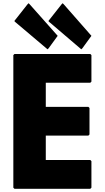

<svg xmlns="http://www.w3.org/2000/svg" viewBox="-20 -1168 652 1195"><path d="M549 -945 377 -1141 370 -1148 363 -1141 281 -1037 288 -1030 486 -861 493 -868ZM339 -945 165 -1141 158 -1148 151 -1141 69 -1037 76 -1030 276 -861 283 -868ZM549 -825 542 -832H70L63 -825V0L70 7H542L549 0V-165L542 -172H265V-324H530L537 -331V-496L530 -503H265V-653H542L549 -660Z"/></svg>

Font: Hussar Woodtype
Style: Blk
Weight: 900
Foundry: Cannot Into Space Fonts
Version: Version 1.07